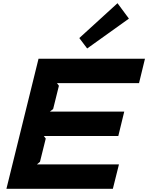

<svg xmlns="http://www.w3.org/2000/svg" viewBox="-20 -1176 923 1196"><path d="M783 -1060 523 -874 474 -939 712 -1156ZM683 0H20L220 -810H883L846 -658H335L347 -642L311 -497L291 -481H754L717 -329H253L265 -313L229 -168L210 -152H721Z"/></svg>

Font: TypoPRO Sinkin Sans
Style: 700 Bold Italic
Weight: 700
Italic angle: -112°
Designer: Keith Bates
Foundry: K-Type
Version: Sinkin Sans (version 1.0)  by Keith Bates   •   © 2014   www